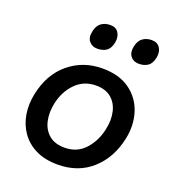

<svg xmlns="http://www.w3.org/2000/svg" viewBox="-133 -830 865 947"><g transform="rotate(20 299.0 -356.0)"><path d="M275 12Q207 12 159 -12Q111 -36 82.8 -76.8Q54.5 -117.5 46.2 -169Q38 -220.5 49.5 -275.5Q72.5 -386.5 147 -448Q221.5 -509.5 323 -509.5Q411 -509.5 466.8 -469Q522.5 -428.5 543.2 -363Q564 -297.5 548 -223Q525.5 -116.5 453.8 -52.2Q382 12 275 12ZM278.5 -78Q344 -78 385.2 -123.5Q426.5 -169 440 -234Q451 -284.5 441.2 -326.8Q431.5 -369 401.5 -394.2Q371.5 -419.5 322 -419.5Q257 -419.5 214 -375.2Q171 -331 157 -264Q147 -214.5 156.5 -172.2Q166 -130 196.5 -104Q227 -78 278.5 -78ZM481 -592Q453.5 -592 438 -611.2Q422.5 -630.5 429.5 -664Q436 -696 456 -710Q476 -724 503 -724Q532.5 -724 546.2 -703Q560 -682 554 -651Q547 -617 527.5 -604.5Q508 -592 481 -592ZM263.5 -592Q236 -592 220.2 -611.2Q204.5 -630.5 212 -664Q218.5 -696 238.2 -710Q258 -724 285.5 -724Q315 -724 328.5 -703Q342 -682 336.5 -651Q329.5 -617 310 -604.5Q290.5 -592 263.5 -592Z"/></g></svg>

Font: Commissioner Medium
Style: Italic
Weight: 500
Italic angle: -12°
Designer: Kostas Bartsokas
Foundry: Kostas Bartsokas
Version: Version 1.000; ttfautohint (v1.8.3)